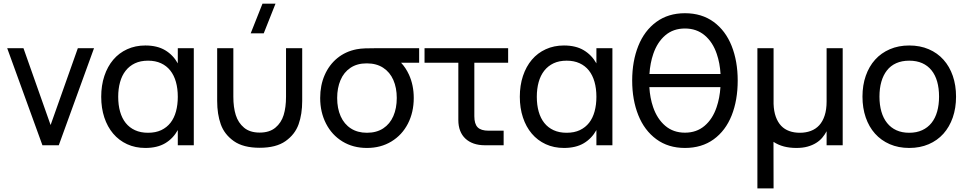

<svg xmlns="http://www.w3.org/2000/svg" viewBox="-20 -808 5378 1068"><path d="M216 0 20 -540H110.5L261.5 -112.5L413 -540H503L307 0Z M1058 -540V0H969V-84.5Q943 -37.5 898.8 -11.2Q854.5 15 788.5 15Q732.5 15 687 -6Q641.5 -27 609.5 -64.8Q577.5 -102.5 560.2 -154.8Q543 -207 543 -269.5Q543 -333 560.5 -385.5Q578 -438 610 -475.8Q642 -513.5 687.5 -534.2Q733 -555 788.5 -555Q854.5 -555 898.8 -528.5Q943 -502 969 -455.5V-540ZM803.5 -470.5Q761.5 -470.5 730.5 -455.8Q699.5 -441 678.8 -414.5Q658 -388 647.8 -351Q637.5 -314 637.5 -269.5Q637.5 -224 648 -187Q658.5 -150 679.2 -124Q700 -98 731 -83.8Q762 -69.5 803.5 -69.5Q846 -69.5 877 -84.2Q908 -99 928.5 -125.2Q949 -151.5 959 -188.5Q969 -225.5 969 -269.5Q969 -315.5 958.5 -352.5Q948 -389.5 927.2 -415.8Q906.5 -442 875.5 -456.2Q844.5 -470.5 803.5 -470.5Z M1447 -622.5H1374.5L1440 -787.5H1512.5ZM1188 -246.5V-540H1278V-269.5Q1278 -211 1291.5 -168Q1305 -125 1337.5 -97.8Q1370 -70.5 1424.5 -70.5Q1479 -70.5 1511.8 -97.8Q1544.5 -125 1557.8 -168Q1571 -211 1571 -269.5V-540H1661V-246.5Q1661 -173 1641 -116.8Q1621 -60.5 1568.5 -23.2Q1516 14 1424.5 14Q1333 14 1280.5 -23.2Q1228 -60.5 1208 -116.8Q1188 -173 1188 -246.5Z M2021 15Q1944 15 1885 -21Q1826 -57 1793.5 -120.5Q1761 -184 1761 -263Q1761 -333 1785.8 -390Q1810.5 -447 1856.2 -484.5Q1902 -522 1964 -534Q1984.5 -538 2012 -539Q2039.5 -540 2081 -540H2311.5V-459H2211Q2237 -431.5 2255 -392.5Q2281.5 -334 2281.5 -263Q2281.5 -183.5 2249 -120.2Q2216.5 -57 2157.2 -21Q2098 15 2021 15ZM2021 -69.5Q2074.5 -69.5 2111.8 -94Q2149 -118.5 2168 -162.2Q2187 -206 2187 -263Q2187 -319.5 2168 -363Q2149 -406.5 2111.5 -431Q2074 -455.5 2021 -455.5Q2020 -455.5 2019 -455.5Q1966.5 -455.5 1929.5 -430.8Q1892.5 -406 1874 -362.2Q1855.5 -318.5 1855.5 -263Q1855.5 -205 1875 -161.2Q1894.5 -117.5 1931.8 -93.5Q1969 -69.5 2021 -69.5Z M2341.5 -540H2806.5V-459H2618.5V-161.5Q2618.5 -118.5 2637 -99.8Q2655.5 -81 2698 -81H2781.5V0H2677Q2642.5 0 2615.2 -9.5Q2588 -19 2568.8 -37Q2549.5 -55 2539.5 -81Q2529.5 -107 2529.5 -140V-459H2341.5Z M3386.5 -540V0H3297.5V-84.5Q3271.5 -37.5 3227.2 -11.2Q3183 15 3117 15Q3061 15 3015.5 -6Q2970 -27 2938 -64.8Q2906 -102.5 2888.8 -154.8Q2871.5 -207 2871.5 -269.5Q2871.5 -333 2889 -385.5Q2906.5 -438 2938.5 -475.8Q2970.5 -513.5 3016 -534.2Q3061.5 -555 3117 -555Q3183 -555 3227.2 -528.5Q3271.5 -502 3297.5 -455.5V-540ZM3132 -470.5Q3090 -470.5 3059 -455.8Q3028 -441 3007.2 -414.5Q2986.5 -388 2976.2 -351Q2966 -314 2966 -269.5Q2966 -224 2976.5 -187Q2987 -150 3007.8 -124Q3028.5 -98 3059.5 -83.8Q3090.5 -69.5 3132 -69.5Q3174.5 -69.5 3205.5 -84.2Q3236.5 -99 3257 -125.2Q3277.5 -151.5 3287.5 -188.5Q3297.5 -225.5 3297.5 -269.5Q3297.5 -315.5 3287 -352.5Q3276.5 -389.5 3255.8 -415.8Q3235 -442 3204 -456.2Q3173 -470.5 3132 -470.5Z M3790 15Q3697 15 3630.8 -33.8Q3564.5 -82.5 3530.5 -167.5Q3496.5 -252.5 3496.5 -360Q3496.5 -467.5 3530.5 -552.5Q3564.5 -637.5 3630.8 -686Q3697 -734.5 3790 -734.5Q3883.5 -734.5 3949.8 -686Q4016 -637.5 4049.8 -552.5Q4083.5 -467.5 4083.5 -360Q4083.5 -250.5 4049.8 -165.8Q4016 -81 3949.8 -33Q3883.5 15 3790 15ZM3988 -396.5Q3984.5 -457 3967 -508Q3945 -573.5 3899.8 -611.5Q3854.5 -649.5 3790 -649.5Q3725.5 -649.5 3681 -611.8Q3636.5 -574 3614 -508.5Q3596.5 -457.5 3592.5 -396.5ZM3790 -70Q3854.5 -70 3899.2 -108Q3944 -146 3966 -211.5Q3983.5 -262.5 3987.5 -323.5H3592Q3595.5 -263 3613 -212Q3635.5 -146.5 3680.5 -108.2Q3725.5 -70 3790 -70Z M4667.5 -540V0H4578V-78Q4568.5 -59.5 4554.2 -42.5Q4540 -25.5 4519.5 -12.8Q4499 0 4472 7.5Q4445 15 4410 15Q4372.5 15 4340.8 6.8Q4309 -1.5 4282.5 -19L4283 240H4193V-540H4283V-230Q4284.5 -188.5 4295.5 -158.2Q4306.5 -128 4325.2 -108.2Q4344 -88.5 4370.5 -79Q4397 -69.5 4429 -69.5Q4462.5 -69.5 4490 -79.8Q4517.5 -90 4537 -111.2Q4556.5 -132.5 4567.2 -165.5Q4578 -198.5 4578 -243.5V-540Z M5037.5 15Q4977.5 15 4929.2 -6Q4881 -27 4847.2 -64.8Q4813.5 -102.5 4795.5 -155Q4777.5 -207.5 4777.5 -270.5Q4777.5 -334 4795.8 -386.2Q4814 -438.5 4847.8 -476Q4881.5 -513.5 4929.8 -534.2Q4978 -555 5037.5 -555Q5098 -555 5146.2 -534.2Q5194.5 -513.5 5228.2 -475.8Q5262 -438 5280 -385.8Q5298 -333.5 5298 -270.5Q5298 -207 5279.8 -154.5Q5261.5 -102 5227.8 -64.2Q5194 -26.5 5145.8 -5.8Q5097.5 15 5037.5 15ZM5037.5 -69.5Q5078.5 -69.5 5109.5 -83.8Q5140.5 -98 5161.5 -124.2Q5182.5 -150.5 5193 -187.8Q5203.5 -225 5203.5 -270.5Q5203.5 -317 5193 -354Q5182.5 -391 5161.5 -417Q5140.5 -443 5109.5 -456.8Q5078.5 -470.5 5037.5 -470.5Q4996.5 -470.5 4965.2 -456.5Q4934 -442.5 4913.5 -416.2Q4893 -390 4882.5 -353.2Q4872 -316.5 4872 -270.5Q4872 -224 4882.8 -187Q4893.5 -150 4914.5 -123.8Q4935.5 -97.5 4966.2 -83.5Q4997 -69.5 5037.5 -69.5Z"/></svg>

Font: Vela Sans Med
Style: Regular
Weight: 500
Designer: Principal design: Mikhail Sharanda - project Manrope.
Design modification: Ravid Balaliev
Foundry: Mikhail Sharanda
Version: Version 1.001